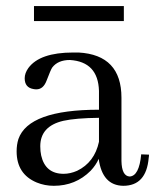

<svg xmlns="http://www.w3.org/2000/svg" viewBox="-20 -596 511 626"><path d="M381.8 9.8C336.3 9.1 309.6 -20.2 301.8 -78.1C295.9 -64.5 287.1 -51.4 275.4 -39.1C242.8 -6.5 202.8 9.8 155.3 9.8C135.7 9.8 117.2 6.2 99.6 -1C56 -19.2 34.2 -53.1 34.2 -102.5C34.2 -116.9 36.1 -130.2 40 -142.6C62.2 -206.4 149.7 -238.3 302.7 -238.3V-299.8C300.8 -363 269.2 -396.5 208 -400.4C182 -400.4 162.8 -392.3 150.4 -376C147.1 -371.4 141 -357.1 131.8 -333C124.7 -314.1 113.6 -304.7 98.6 -304.7C95.4 -304.7 92.1 -305 88.9 -305.7C70 -308.9 60.5 -320.6 60.5 -340.8C60.5 -351.9 64.5 -363 72.3 -374C97 -407.9 145.8 -424.8 218.8 -424.8H236.3C329.4 -419.6 376 -370.4 376 -277.3V-71.3C376.6 -38.7 385.4 -21.8 402.3 -20.5C423.2 -21.2 435.9 -45.2 440.4 -92.8L465.8 -91.8C465.8 -88.5 465.5 -85 464.8 -81.1C459.6 -20.5 432 9.8 381.8 9.8ZM187.5 -29.3C201.8 -29.3 216.5 -32.6 231.4 -39.1C269.2 -57.3 293 -88.9 302.7 -133.8V-211.9C252 -211.3 213.2 -208 186.5 -202.1C136.4 -190.4 111.3 -162.8 111.3 -119.1C111.3 -108.1 112.3 -98 114.3 -88.9C123.4 -49.2 147.8 -29.3 187.5 -29.3ZM90.8 -527.3V-576.2H383.8V-527.3Z"/></svg>

Font: Abhaya Libre
Style: Regular
Weight: 400
Designer: Pushpananda Ekanayake, Sol Matas, Pathum Egodawatta
Foundry: Mooniak
Version: Version 1.041; ; ttfautohint (v1.5)